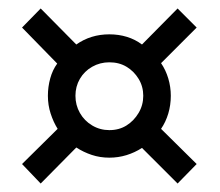

<svg xmlns="http://www.w3.org/2000/svg" viewBox="-20 -510 518 453"><path d="M360 -361 444 -445 399 -490 315 -405Q299 -417 279.5 -423Q260 -429 238 -429Q216 -429 196.5 -423Q177 -417 160 -405L76 -490L32 -445L115 -360Q104 -345 98.5 -325Q93 -305 93 -284Q93 -262 99.5 -242Q106 -222 116 -206L32 -123L76 -77L160 -162Q177 -151 196.5 -144.5Q216 -138 238 -138Q259 -138 278.5 -144Q298 -150 315 -161L399 -77L444 -123L360 -206Q371 -222 377 -242Q383 -262 383 -284Q383 -305 377 -325Q371 -345 360 -361ZM238 -203Q216 -203 197.5 -214Q179 -225 168.5 -243.5Q158 -262 158 -284Q158 -306 168.5 -324Q179 -342 197.5 -352.5Q216 -363 238 -363Q261 -363 278.5 -352.5Q296 -342 307 -324Q318 -306 318 -284Q318 -262 307 -243.5Q296 -225 278.5 -214Q261 -203 238 -203Z"/></svg>

Font: Advent Pro Medium
Style: Regular
Weight: 500
Designer: VivaRado, Andreas Kalpakidis
Foundry: VivaRado, Andreas Kalpakidis
Version: Version 3.000